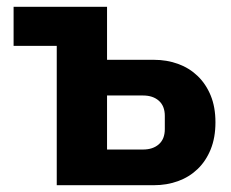

<svg xmlns="http://www.w3.org/2000/svg" viewBox="-20 -545 679 565"><path d="M147 -410H20V-525H295V-369H433Q471 -369 504 -357Q537 -345 561.5 -321.5Q586 -298 600 -264Q614 -230 614 -185Q614 -140 600 -105.5Q586 -71 561.5 -47.5Q537 -24 504 -12Q471 0 433 0H147ZM401 -105Q430 -105 447.5 -120.5Q465 -136 465 -165V-204Q465 -233 447.5 -248.5Q430 -264 401 -264H295V-105Z"/></svg>

Font: IBMPlexSans-Bold
Style: Bold
Weight: 700
Designer: Mike Abbink, Paul van der Laan, Pieter van Rosmalen
Foundry: Bold Monday
Version: Version 3.1